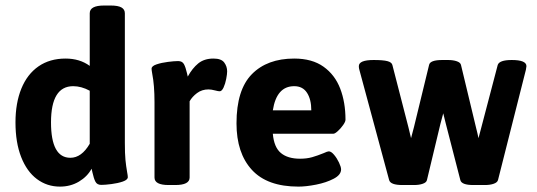

<svg xmlns="http://www.w3.org/2000/svg" viewBox="-20 -675 1965 702"><path d="M36.6 -227.5Q36.6 -298.3 58.1 -351.1Q79.6 -403.8 120.8 -432.4Q162.1 -460.9 219.7 -460.9Q271.5 -460.9 308.1 -434.1V-626.5Q308.1 -654.8 360.4 -654.8H384.8Q411.6 -654.8 424.1 -647.7Q436.5 -640.6 436.5 -626.5V-153.3Q436.5 -112.8 438.7 -90.3Q440.9 -67.9 444.8 -45.9Q447.3 -32.7 447.3 -27.3Q447.3 -17.6 429 -11.2Q410.6 -4.9 387.5 -2Q364.3 1 350.1 1Q335 1 328.9 -10.7Q322.8 -22.5 317.9 -44.9L314.9 -58.1Q299.3 -29.3 268.6 -11Q237.8 7.3 199.2 7.3Q151.9 7.3 115 -20.3Q78.1 -47.9 57.4 -100.8Q36.6 -153.8 36.6 -227.5ZM308.1 -149.4V-343.3Q277.3 -359.9 247.6 -359.9Q166.5 -359.9 166.5 -227.5Q166.5 -98.1 237.3 -98.1Q278.3 -98.1 308.1 -149.4Z M544.9 -25.9V-301.3Q544.9 -363.8 536.6 -405.3Q534.2 -418.5 534.2 -423.8Q534.2 -433.6 552.5 -439.7Q570.8 -445.8 594 -448.7Q617.2 -451.7 631.3 -451.7Q646.5 -451.7 652.6 -440.4Q658.7 -429.2 663.6 -407.7L666.5 -395Q683.1 -425.3 704.8 -443.1Q726.6 -460.9 760.7 -460.9Q789.1 -460.9 799.8 -446.5Q810.5 -432.1 810.5 -414.1Q810.5 -404.3 807.1 -386.5Q803.7 -368.7 797.4 -355Q791 -341.3 783.2 -341.3Q777.8 -341.3 767.1 -344.2Q752.4 -348.1 742.2 -348.1Q718.3 -348.1 700.4 -334.7Q682.6 -321.3 673.3 -304.7V-25.9Q673.3 1.5 620.6 1.5H596.7Q544.9 1.5 544.9 -25.9Z M844.7 -224.1Q844.7 -346.7 900.9 -403.8Q957 -460.9 1055.7 -460.9Q1121.1 -460.9 1162.8 -431.2Q1204.6 -401.4 1223.9 -351.1Q1243.2 -300.8 1243.2 -237.3Q1243.2 -230 1234.6 -217.8Q1226.1 -205.6 1215.3 -195.8Q1204.6 -186 1198.7 -186H977.5Q981.9 -136.2 1007.1 -115.5Q1032.2 -94.7 1077.1 -94.7Q1101.6 -94.7 1121.3 -100.3Q1141.1 -106 1163.6 -115.2Q1177.2 -121.6 1182.1 -121.6Q1190.9 -121.6 1201.4 -109.1Q1211.9 -96.7 1219.5 -80.6Q1227.1 -64.5 1227.1 -55.7Q1227.1 -35.6 1200 -21.5Q1172.9 -7.3 1136 0Q1099.1 7.3 1071.3 7.3Q957 7.3 900.9 -54Q844.7 -115.2 844.7 -224.1ZM1118.2 -271.5Q1118.2 -311.5 1102.5 -335.7Q1086.9 -359.9 1055.7 -359.9Q991.2 -359.9 977.5 -271.5Z M1402.8 -16.6 1293.9 -419.9Q1292 -425.8 1292 -433.1Q1292 -455.6 1346.2 -455.6Q1381.3 -455.6 1396.7 -451.4Q1412.1 -447.3 1414.6 -437.5L1473.6 -208.5Q1475.6 -201.7 1478.5 -188L1482.9 -169.9Q1488.3 -191.9 1493.7 -210.9L1548.8 -437.5Q1552.2 -455.6 1597.2 -455.6H1617.7Q1637.2 -455.6 1650.4 -450.9Q1663.6 -446.3 1665.5 -437.5L1721.2 -205.6Q1721.7 -201.7 1725.1 -189.9L1729.5 -169.9L1739.7 -208.5L1799.8 -437.5Q1805.7 -455.6 1851.1 -455.6Q1904.8 -455.6 1904.8 -433.1Q1904.8 -431.6 1902.8 -419.9L1800.8 -16.6Q1798.3 -7.8 1785.2 -3.2Q1772 1.5 1752.9 1.5H1710.4Q1667.5 1.5 1663.1 -16.6L1609.9 -223.1Q1606.4 -235.4 1600.6 -260.7L1590.3 -222.2L1541 -16.6Q1539.1 -7.8 1525.9 -3.2Q1512.7 1.5 1493.7 1.5H1451.2Q1407.7 1.5 1402.8 -16.6Z"/></svg>

Font: Jaldi
Style: Bold
Weight: 400
Designer: Pablo Cosgaya and Nicolas Silva
Foundry: Omnibus-Type
Version: Version 1.007